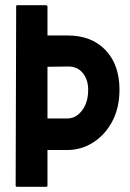

<svg xmlns="http://www.w3.org/2000/svg" viewBox="-20 -716 498 736"><path d="M45 0Q40 0 40 -5L42 -692Q42 -696 46 -696H156Q162 -696 162 -690V-580H239Q331 -580 384.5 -524Q438 -468 438 -372Q438 -302 410 -250Q382 -198 336.5 -169.5Q291 -141 239 -141H162V-5Q162 0 157 0ZM162 -262H239Q271 -262 294.5 -292.5Q318 -323 318 -372Q318 -411 297 -436.5Q276 -462 239 -461L162 -460Z"/></svg>

Font: Staatliches
Style: Regular
Weight: 400
Designer: Brian LaRossa & Erica Carras
Foundry: Type Brut Foundry
Version: Version 1.000; ttfautohint (v1.8.2) -l 8 -r 50 -G 200 -x 14 